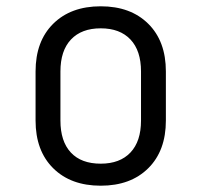

<svg xmlns="http://www.w3.org/2000/svg" viewBox="-20 -580 640 610"><path d="M93 -197V-353Q93 -449 149 -504.5Q205 -560 300 -560Q395 -560 451 -504.5Q507 -449 507 -353V-197Q507 -101 451 -45.5Q395 10 300 10Q205 10 149 -45.5Q93 -101 93 -197ZM428 -197V-353Q428 -419 394.5 -454.5Q361 -490 300 -490Q239 -490 205.5 -454.5Q172 -419 172 -353V-197Q172 -131 205 -95.5Q238 -60 300 -60Q361 -60 394.5 -95.5Q428 -131 428 -197Z"/></svg>

Font: JetBrains Mono Semi Light
Style: Regular
Weight: 350
Monospace: yes
Designer: Philipp Nurullin, Konstantin Bulenkov
Foundry: JetBrains
Version: 2.002